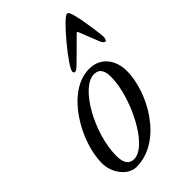

<svg xmlns="http://www.w3.org/2000/svg" viewBox="-202 -713 798 798"><g transform="rotate(-45 197.0 -313.5)"><path d="M353 -641C332 -641 199 -481 199 -455C199 -449 203 -446 208 -446C213 -446 224 -455 231 -462C254 -485 294 -523 324 -554C326 -556 327 -557 329 -557C331 -557 332 -556 333 -554L369 -463C374 -452 379 -446 386 -446C391 -446 394 -459 394 -467C394 -477 382 -572 371 -611C365 -633 362 -641 353 -641ZM108 14C262 14 362 -176 362 -296C362 -362 324 -414 257 -414C123 -414 17 -224 17 -99C17 -41 59 14 108 14ZM124 -16C97 -16 81 -34 81 -78C81 -210 178 -384 255 -384C289 -384 298 -359 298 -324C298 -211 204 -16 124 -16Z"/></g></svg>

Font: EB Garamond
Style: Italic
Weight: 400
Italic angle: -17.2°
Designer: Georg Duffner and Octavio Pardo
Foundry: Georg Duffner
Version: Version 1.000;PS 001.000;hotconv 1.0.88;makeotf.lib2.5.64775